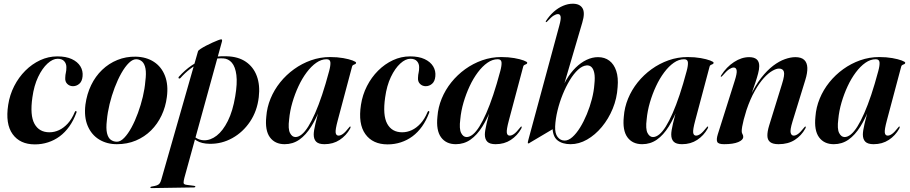

<svg xmlns="http://www.w3.org/2000/svg" viewBox="-20 -748 4775 1008"><path d="M282.5 -439.5Q257 -439.5 229.5 -414.5Q202 -389.5 180.2 -344Q158.5 -298.5 150 -236.5Q136.5 -142.5 161 -98Q185.5 -53.5 239.5 -53.5Q265.5 -53.5 289.8 -64.8Q314 -76 335.5 -99.2Q357 -122.5 372.5 -159.5Q374 -163 375.5 -164.2Q377 -165.5 379 -165Q381 -164.5 381.8 -162Q382.5 -159.5 381 -156Q366 -115.5 343.8 -84.2Q321.5 -53 293.5 -32.2Q265.5 -11.5 232.5 -0.8Q199.5 10 163 10Q85 10 46.2 -43.8Q7.5 -97.5 23 -197.5Q31 -250 54.5 -296Q78 -342 113 -377Q148 -412 191 -432Q234 -452 281 -452Q326.5 -452 357 -437.8Q387.5 -423.5 402 -399.8Q416.5 -376 413.5 -347Q411 -320.5 396.2 -308Q381.5 -295.5 363 -295.5Q345.5 -295.5 333.2 -307.5Q321 -319.5 322.5 -339.5Q323 -356 325.8 -366.8Q328.5 -377.5 328.5 -395.5Q328.5 -414 317 -426.8Q305.5 -439.5 282.5 -439.5Z M693 -450.5Q749 -449 788.5 -423Q828 -397 846.2 -349.8Q864.5 -302.5 856 -238.5Q849.5 -187 828.2 -142Q807 -97 773 -63.2Q739 -29.5 693.5 -10.2Q648 9 593.5 9Q541 9 500.8 -15.5Q460.5 -40 440.5 -86.8Q420.5 -133.5 428.5 -199Q436 -254.5 458.5 -301Q481 -347.5 516.2 -381.2Q551.5 -415 596.5 -433.2Q641.5 -451.5 693 -450.5ZM594 -4Q612.5 -4 632.2 -24.5Q652 -45 670.5 -79Q689 -113 704.2 -154.8Q719.5 -196.5 729.8 -239.8Q740 -283 743 -321.5Q748.5 -363 743.8 -388Q739 -413 726.5 -424.5Q714 -436 697 -437Q677.5 -438 657 -418Q636.5 -398 617.2 -364Q598 -330 582 -287.8Q566 -245.5 555.2 -201Q544.5 -156.5 541 -116Q536 -73.5 541.8 -49Q547.5 -24.5 561.5 -14.2Q575.5 -4 594 -4Z M1145.5 -531 948 185.5Q943.5 203 943.8 211.8Q944 220.5 960 222.5L998.5 227.5Q1002.5 228 1004 229Q1005.5 230 1005.5 232Q1005.5 233.5 1003.8 234.8Q1002 236 999 236L775 239.5Q772.5 239.5 771 238.8Q769.5 238 769.5 236Q769.5 234.5 771 233.2Q772.5 232 775.5 231.5Q794.5 228.5 804.2 224.8Q814 221 818.8 214Q823.5 207 827 194.5L1019.5 -478.5Q1021 -483.5 1032.8 -491.2Q1044.5 -499 1061.2 -507.8Q1078 -516.5 1095 -524.2Q1112 -532 1124.8 -536.8Q1137.5 -541.5 1141 -541.5Q1144.5 -541.5 1145.5 -539Q1146.5 -536.5 1145.5 -531ZM927 -338Q925 -336 922.8 -335.8Q920.5 -335.5 918.5 -336.5Q917 -338 917.2 -340.8Q917.5 -343.5 919.5 -345.5Q950 -379.5 985.5 -404Q1021 -428.5 1066.5 -441.5Q1112 -454.5 1170.5 -452.5Q1231 -451 1271 -423.5Q1311 -396 1328.5 -348.2Q1346 -300.5 1338.5 -237.5Q1330 -165 1292.8 -109.5Q1255.5 -54 1199.8 -23Q1144 8 1081 7Q1039 6.5 1013 -9.2Q987 -25 972.5 -52.5L981 -56Q992.5 -34.5 1010.2 -23.5Q1028 -12.5 1050 -11.5Q1085 -10.5 1117.8 -36Q1150.5 -61.5 1176.2 -113Q1202 -164.5 1215 -242.5Q1226.5 -310.5 1221 -354Q1215.5 -397.5 1197.2 -418.8Q1179 -440 1152 -441.5Q1089.5 -444 1032.2 -418.2Q975 -392.5 927 -338Z M1753 -115.5Q1740 -67 1742.2 -51.5Q1744.5 -36 1757.5 -36Q1768 -36 1780.5 -45Q1793 -54 1811.5 -77.5Q1814.5 -81.5 1816 -82.8Q1817.5 -84 1819 -83.5Q1821 -83.5 1820.8 -80.8Q1820.5 -78 1818 -72.5Q1797.5 -36 1763.2 -13.5Q1729 9 1683.5 9Q1653 9 1640 -4Q1627 -17 1627 -42Q1627 -51 1629.2 -65.2Q1631.5 -79.5 1636 -98.8Q1640.5 -118 1646.8 -141.8Q1653 -165.5 1661 -193L1665.5 -190.5Q1642 -128.5 1614 -83.8Q1586 -39 1551.8 -15Q1517.5 9 1474.5 9Q1423.5 9 1397 -27.2Q1370.5 -63.5 1378 -135.5Q1381.5 -184.5 1400.5 -230.5Q1419.5 -276.5 1451 -315.8Q1482.5 -355 1523.8 -384.8Q1565 -414.5 1613 -431.5Q1661 -448.5 1713 -448.5Q1751 -448.5 1781.8 -443Q1812.5 -437.5 1831 -430.5Q1849.5 -423.5 1849.5 -418.5Q1849.5 -413.5 1844.8 -411.5Q1840 -409.5 1835 -407.2Q1830 -405 1828.5 -399ZM1498 -121.5Q1491.5 -71 1502.5 -49.8Q1513.5 -28.5 1531 -28.5Q1547 -28.5 1564 -42.2Q1581 -56 1598.5 -84Q1616 -112 1634.2 -153.5Q1652.5 -195 1671 -250.2Q1689.5 -305.5 1708 -375Q1716 -404.5 1714.5 -420.8Q1713 -437 1694.5 -437Q1667 -437 1640.5 -418.5Q1614 -400 1590 -368Q1566 -336 1547 -295.2Q1528 -254.5 1515 -210Q1502 -165.5 1498 -121.5Z M2134.5 -439.5Q2109 -439.5 2081.5 -414.5Q2054 -389.5 2032.2 -344Q2010.5 -298.5 2002 -236.5Q1988.5 -142.5 2013 -98Q2037.5 -53.5 2091.5 -53.5Q2117.5 -53.5 2141.8 -64.8Q2166 -76 2187.5 -99.2Q2209 -122.5 2224.5 -159.5Q2226 -163 2227.5 -164.2Q2229 -165.5 2231 -165Q2233 -164.5 2233.8 -162Q2234.5 -159.5 2233 -156Q2218 -115.5 2195.8 -84.2Q2173.5 -53 2145.5 -32.2Q2117.5 -11.5 2084.5 -0.8Q2051.5 10 2015 10Q1937 10 1898.2 -43.8Q1859.5 -97.5 1875 -197.5Q1883 -250 1906.5 -296Q1930 -342 1965 -377Q2000 -412 2043 -432Q2086 -452 2133 -452Q2178.5 -452 2209 -437.8Q2239.5 -423.5 2254 -399.8Q2268.5 -376 2265.5 -347Q2263 -320.5 2248.2 -308Q2233.5 -295.5 2215 -295.5Q2197.5 -295.5 2185.2 -307.5Q2173 -319.5 2174.5 -339.5Q2175 -356 2177.8 -366.8Q2180.5 -377.5 2180.5 -395.5Q2180.5 -414 2169 -426.8Q2157.5 -439.5 2134.5 -439.5Z M2651.5 -115.5Q2638.5 -67 2640.8 -51.5Q2643 -36 2656 -36Q2666.5 -36 2679 -45Q2691.5 -54 2710 -77.5Q2713 -81.5 2714.5 -82.8Q2716 -84 2717.5 -83.5Q2719.5 -83.5 2719.2 -80.8Q2719 -78 2716.5 -72.5Q2696 -36 2661.8 -13.5Q2627.5 9 2582 9Q2551.5 9 2538.5 -4Q2525.5 -17 2525.5 -42Q2525.5 -51 2527.8 -65.2Q2530 -79.5 2534.5 -98.8Q2539 -118 2545.2 -141.8Q2551.5 -165.5 2559.5 -193L2564 -190.5Q2540.5 -128.5 2512.5 -83.8Q2484.5 -39 2450.2 -15Q2416 9 2373 9Q2322 9 2295.5 -27.2Q2269 -63.5 2276.5 -135.5Q2280 -184.5 2299 -230.5Q2318 -276.5 2349.5 -315.8Q2381 -355 2422.2 -384.8Q2463.5 -414.5 2511.5 -431.5Q2559.5 -448.5 2611.5 -448.5Q2649.5 -448.5 2680.2 -443Q2711 -437.5 2729.5 -430.5Q2748 -423.5 2748 -418.5Q2748 -413.5 2743.2 -411.5Q2738.5 -409.5 2733.5 -407.2Q2728.5 -405 2727 -399ZM2396.5 -121.5Q2390 -71 2401 -49.8Q2412 -28.5 2429.5 -28.5Q2445.5 -28.5 2462.5 -42.2Q2479.5 -56 2497 -84Q2514.5 -112 2532.8 -153.5Q2551 -195 2569.5 -250.2Q2588 -305.5 2606.5 -375Q2614.5 -404.5 2613 -420.8Q2611.5 -437 2593 -437Q2565.5 -437 2539 -418.5Q2512.5 -400 2488.5 -368Q2464.5 -336 2445.5 -295.2Q2426.5 -254.5 2413.5 -210Q2400.5 -165.5 2396.5 -121.5Z M2916.5 -614Q2926 -648.5 2923.2 -661.2Q2920.5 -674 2909.5 -674Q2899.5 -674 2886.8 -666.2Q2874 -658.5 2853.5 -636Q2851.5 -634 2849.8 -632.8Q2848 -631.5 2846 -632Q2844.5 -632 2845 -634Q2845.5 -636 2847 -639Q2864.5 -666 2887.2 -686.2Q2910 -706.5 2936 -717.5Q2962 -728.5 2987 -728.5Q3024 -728.5 3038.2 -704.8Q3052.5 -681 3037 -629.5L2923.5 -243.5L2916 -244Q2930.5 -290.5 2952.8 -328.2Q2975 -366 3002.2 -392.8Q3029.5 -419.5 3059.5 -433.8Q3089.5 -448 3119.5 -448Q3154.5 -448 3179 -429.5Q3203.5 -411 3215.2 -375.8Q3227 -340.5 3222.5 -290.5Q3219 -231.5 3196.8 -177.5Q3174.5 -123.5 3139.5 -81.5Q3104.5 -39.5 3062 -15.2Q3019.5 9 2975.5 9Q2932 9 2906.2 -11.8Q2880.5 -32.5 2880.5 -85L2889.5 -74.5L2763 0.5Q2761 2.5 2758.5 3.8Q2756 5 2753 5Q2751.5 4.5 2751 2.8Q2750.5 1 2751.5 -3.5Q2752.5 -8 2754.5 -16ZM3059 -404.5Q3037 -402.5 3014.5 -381.8Q2992 -361 2971.5 -327.2Q2951 -293.5 2934.2 -252.2Q2917.5 -211 2907 -167.8Q2896.5 -124.5 2894.5 -84.5Q2893 -47.5 2907.5 -28.8Q2922 -10 2944.5 -10Q2964.5 -10 2985.2 -28.5Q3006 -47 3025.5 -78.5Q3045 -110 3061 -148.8Q3077 -187.5 3087.5 -228.2Q3098 -269 3100.5 -306Q3104.5 -342.5 3100 -364.5Q3095.5 -386.5 3085 -396.2Q3074.5 -406 3059 -404.5Z M3630 -115.5Q3617 -67 3619.2 -51.5Q3621.5 -36 3634.5 -36Q3645 -36 3657.5 -45Q3670 -54 3688.5 -77.5Q3691.5 -81.5 3693 -82.8Q3694.5 -84 3696 -83.5Q3698 -83.5 3697.8 -80.8Q3697.5 -78 3695 -72.5Q3674.5 -36 3640.2 -13.5Q3606 9 3560.5 9Q3530 9 3517 -4Q3504 -17 3504 -42Q3504 -51 3506.2 -65.2Q3508.5 -79.5 3513 -98.8Q3517.5 -118 3523.8 -141.8Q3530 -165.5 3538 -193L3542.5 -190.5Q3519 -128.5 3491 -83.8Q3463 -39 3428.8 -15Q3394.5 9 3351.5 9Q3300.5 9 3274 -27.2Q3247.5 -63.5 3255 -135.5Q3258.5 -184.5 3277.5 -230.5Q3296.5 -276.5 3328 -315.8Q3359.5 -355 3400.8 -384.8Q3442 -414.5 3490 -431.5Q3538 -448.5 3590 -448.5Q3628 -448.5 3658.8 -443Q3689.5 -437.5 3708 -430.5Q3726.5 -423.5 3726.5 -418.5Q3726.5 -413.5 3721.8 -411.5Q3717 -409.5 3712 -407.2Q3707 -405 3705.5 -399ZM3375 -121.5Q3368.5 -71 3379.5 -49.8Q3390.5 -28.5 3408 -28.5Q3424 -28.5 3441 -42.2Q3458 -56 3475.5 -84Q3493 -112 3511.2 -153.5Q3529.5 -195 3548 -250.2Q3566.5 -305.5 3585 -375Q3593 -404.5 3591.5 -420.8Q3590 -437 3571.5 -437Q3544 -437 3517.5 -418.5Q3491 -400 3467 -368Q3443 -336 3424 -295.2Q3405 -254.5 3392 -210Q3379 -165.5 3375 -121.5Z M3765 -345.5Q3763.5 -345.5 3764 -347.5Q3764.5 -349.5 3766 -352.5Q3794 -396.5 3833.5 -422.2Q3873 -448 3913 -448Q3939 -448 3952.5 -436.5Q3966 -425 3966 -401Q3966 -384.5 3960 -361.8Q3954 -339 3946 -315.2Q3938 -291.5 3930.8 -271.2Q3923.5 -251 3921.5 -240L3918 -241Q3945 -299.5 3976.2 -339.2Q4007.5 -379 4039.2 -403Q4071 -427 4101 -437.5Q4131 -448 4155.5 -448Q4187 -448 4202.2 -433.5Q4217.5 -419 4218.5 -392.2Q4219.5 -365.5 4208 -328.5L4140.5 -109.5Q4127 -65 4131 -50.5Q4135 -36 4147 -36Q4157.5 -36 4170 -45Q4182.5 -54 4201 -77.5Q4204.5 -81.5 4205.8 -82.8Q4207 -84 4208.5 -83.5Q4210.5 -83.5 4210.5 -80.8Q4210.5 -78 4207.5 -72.5Q4187.5 -36 4152.5 -13.5Q4117.5 9 4067.5 9Q4038 9 4023.8 -1.8Q4009.5 -12.5 4008.8 -34.2Q4008 -56 4018 -89L4085.5 -307Q4100.5 -354.5 4095.5 -371.2Q4090.5 -388 4069.5 -388Q4055.5 -388 4034.8 -376.2Q4014 -364.5 3990.2 -338.5Q3966.5 -312.5 3942.8 -270.8Q3919 -229 3899 -170Q3890 -141.5 3884.5 -120Q3879 -98.5 3876.5 -83.5Q3874 -68.5 3874 -59.5Q3874 -50 3878 -44Q3882 -38 3882 -29.5Q3882 -13 3855.5 -2Q3829 9 3781.5 9Q3751 9 3745.5 -3.2Q3740 -15.5 3748.5 -43L3836.5 -321.5Q3850 -363 3847.5 -378.2Q3845 -393.5 3832 -393.5Q3822 -393.5 3808.5 -384.8Q3795 -376 3772.5 -350Q3770.5 -347.5 3768.8 -346.2Q3767 -345 3765 -345.5Z M4636 -115.5Q4623 -67 4625.2 -51.5Q4627.5 -36 4640.5 -36Q4651 -36 4663.5 -45Q4676 -54 4694.5 -77.5Q4697.5 -81.5 4699 -82.8Q4700.5 -84 4702 -83.5Q4704 -83.5 4703.8 -80.8Q4703.5 -78 4701 -72.5Q4680.5 -36 4646.2 -13.5Q4612 9 4566.5 9Q4536 9 4523 -4Q4510 -17 4510 -42Q4510 -51 4512.2 -65.2Q4514.5 -79.5 4519 -98.8Q4523.5 -118 4529.8 -141.8Q4536 -165.5 4544 -193L4548.5 -190.5Q4525 -128.5 4497 -83.8Q4469 -39 4434.8 -15Q4400.5 9 4357.5 9Q4306.5 9 4280 -27.2Q4253.5 -63.5 4261 -135.5Q4264.5 -184.5 4283.5 -230.5Q4302.5 -276.5 4334 -315.8Q4365.5 -355 4406.8 -384.8Q4448 -414.5 4496 -431.5Q4544 -448.5 4596 -448.5Q4634 -448.5 4664.8 -443Q4695.5 -437.5 4714 -430.5Q4732.5 -423.5 4732.5 -418.5Q4732.5 -413.5 4727.8 -411.5Q4723 -409.5 4718 -407.2Q4713 -405 4711.5 -399ZM4381 -121.5Q4374.5 -71 4385.5 -49.8Q4396.5 -28.5 4414 -28.5Q4430 -28.5 4447 -42.2Q4464 -56 4481.5 -84Q4499 -112 4517.2 -153.5Q4535.5 -195 4554 -250.2Q4572.5 -305.5 4591 -375Q4599 -404.5 4597.5 -420.8Q4596 -437 4577.5 -437Q4550 -437 4523.5 -418.5Q4497 -400 4473 -368Q4449 -336 4430 -295.2Q4411 -254.5 4398 -210Q4385 -165.5 4381 -121.5Z"/></svg>

Font: Fraunces 120pt SemiBold
Style: Italic
Weight: 600
Italic angle: -16°
Version: Version 1.000;[b76b70a41]